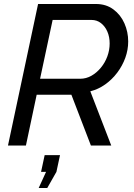

<svg xmlns="http://www.w3.org/2000/svg" viewBox="-20 -730 673 963"><path d="M20 0 171 -710H461Q512 -710 548.5 -683Q585 -656 604 -613Q623 -570 623 -522Q623 -480 608.5 -440Q594 -400 568 -365.5Q542 -331 507.5 -306.5Q473 -282 433 -272L538 0H436L338 -255H164L110 0ZM382 -335Q412 -335 438.5 -350Q465 -365 486 -390.5Q507 -416 518.5 -447.5Q530 -479 530 -512Q530 -545 518.5 -571.5Q507 -598 486.5 -614Q466 -630 439 -630H244L181 -335ZM174 213 211 132H186L204 48H281L263 132L217 213Z"/></svg>

Font: Raleway Thin Medium
Style: Italic
Weight: 500
Italic angle: -12°
Version: Version 4.026